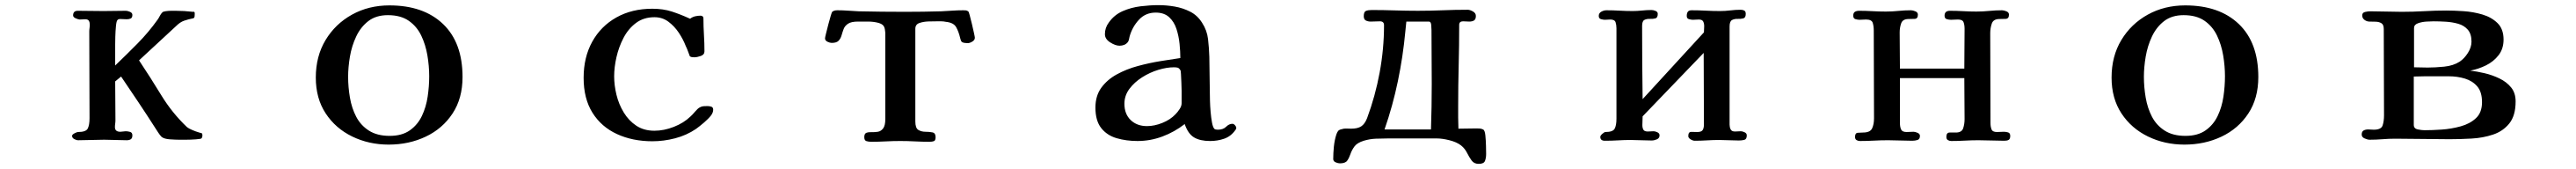

<svg xmlns="http://www.w3.org/2000/svg" viewBox="-20 -546 10040 658"><path d="M769 -19Q769 -11 765 -7Q763 -5 743.5 -3.5Q724 -2 704 -2Q684 -2 678 -2Q665 -2 642.5 -3.5Q620 -5 610 -13Q603 -20 597 -29.5Q591 -39 585 -48Q553 -98 519.5 -148Q486 -198 452 -248L429 -229Q429 -192 429.5 -154Q430 -116 430 -78Q430 -71 429 -64.5Q428 -58 428 -51Q428 -33 449 -33Q454 -33 459.5 -34Q465 -35 470 -35Q478 -35 487 -32.5Q496 -30 496 -19Q496 -8 490 -4Q484 0 474 0Q452 0 430 -1Q408 -2 386 -2Q361 -2 336 -1Q311 0 285 0Q278 0 269.5 -4.5Q261 -9 261 -17Q261 -22 270.5 -27Q280 -32 284 -32Q315 -32 322 -45.5Q329 -59 329 -86Q329 -170 328.5 -254.5Q328 -339 328 -423Q328 -430 329 -436.5Q330 -443 330 -450Q330 -459 326.5 -465Q323 -471 312 -471Q307 -471 301.5 -470.5Q296 -470 291 -470Q286 -470 275.5 -474.5Q265 -479 265 -486Q265 -504 283 -504Q308 -504 333 -503.5Q358 -503 383 -503Q405 -503 427 -503.5Q449 -504 471 -504Q477 -504 486.5 -500Q496 -496 496 -488Q496 -477 489.5 -474Q483 -471 474 -471Q467 -471 461 -471.5Q455 -472 449 -472Q441 -472 438 -468Q434 -465 432 -444.5Q430 -424 429.5 -403Q429 -382 429 -374Q429 -353 429 -332Q429 -311 429 -291Q473 -333 516 -376.5Q559 -420 594 -469Q599 -476 603 -484Q607 -492 613 -498Q616 -501 626.5 -502.5Q637 -504 648.5 -504Q660 -504 664 -504Q681 -504 698 -503Q715 -502 732 -500Q733 -500 734 -500Q735 -500 736 -500H737Q739 -498 739 -495Q739 -492 739 -490Q739 -486 738.5 -481.5Q738 -477 734 -475Q714 -471 698 -465.5Q682 -460 667 -445L522 -311Q566 -245 608.5 -175.5Q651 -106 709 -51Q715 -46 729 -40Q743 -34 755 -30.5Q767 -27 767 -27Q769 -25 769 -19Z M1653 -249Q1653 -289 1646 -330.5Q1639 -372 1622 -407.5Q1605 -443 1573.5 -465Q1542 -487 1492 -487Q1446 -487 1416 -464Q1386 -441 1368.5 -404Q1351 -367 1344 -325.5Q1337 -284 1337 -247Q1337 -207 1344 -166Q1351 -125 1368.5 -91.5Q1386 -58 1418 -37.5Q1450 -17 1499 -17Q1547 -17 1577.5 -38.5Q1608 -60 1624.5 -94.5Q1641 -129 1647 -169.5Q1653 -210 1653 -249ZM1783 -246Q1783 -163 1744 -104Q1705 -45 1639.5 -14Q1574 17 1495 17Q1418 17 1353 -14.5Q1288 -46 1249.5 -104.5Q1211 -163 1211 -244Q1211 -327 1249 -390Q1287 -453 1352 -489Q1417 -525 1498 -525Q1631 -525 1707 -452.5Q1783 -380 1783 -246Z M2760 -119Q2760 -108 2752 -97Q2742 -84 2724.5 -69Q2707 -54 2693 -44Q2656 -19 2611.5 -7.5Q2567 4 2523 4Q2446 4 2385 -24Q2324 -52 2289.5 -107Q2255 -162 2255 -243Q2255 -323 2288.5 -383.5Q2322 -444 2382.5 -478Q2443 -512 2523 -512Q2565 -512 2599 -501Q2633 -490 2670 -473Q2679 -480 2689.5 -482.5Q2700 -485 2711 -485Q2715 -485 2718.5 -482.5Q2722 -480 2722 -475Q2722 -443 2724 -410.5Q2726 -378 2726 -346Q2726 -333 2711.5 -328Q2697 -323 2687 -323Q2682 -323 2677.5 -323.5Q2673 -324 2669 -327Q2665 -337 2661.5 -347Q2658 -357 2653 -367Q2643 -393 2626 -418.5Q2609 -444 2585.5 -461.5Q2562 -479 2531 -479Q2489 -479 2459 -456.5Q2429 -434 2410.5 -398.5Q2392 -363 2383 -323.5Q2374 -284 2374 -249Q2374 -214 2383 -177Q2392 -140 2411.5 -108Q2431 -76 2460.5 -56.5Q2490 -37 2531 -37Q2568 -37 2606.5 -52Q2645 -67 2671 -92Q2679 -99 2689.5 -111.5Q2700 -124 2708 -128Q2715 -132 2722.5 -132.5Q2730 -133 2738 -133Q2746 -133 2753 -130.5Q2760 -128 2760 -119Z M3780 -399Q3780 -390 3770 -384Q3760 -378 3752 -378Q3747 -378 3739.5 -379Q3732 -380 3728 -384Q3726 -387 3725 -390.5Q3724 -394 3723 -397Q3717 -423 3707 -440.5Q3697 -458 3667 -461Q3658 -463 3649 -463Q3640 -463 3631 -463Q3620 -463 3600 -462.5Q3580 -462 3564 -456.5Q3548 -451 3548 -434V-73Q3548 -47 3560 -40Q3572 -33 3587.5 -33Q3603 -33 3615 -30.5Q3627 -28 3627 -12Q3627 1 3620.5 3.5Q3614 6 3603 6Q3575 6 3546.5 4.5Q3518 3 3489 3Q3461 3 3433 4.5Q3405 6 3376 6Q3366 6 3357.5 3.5Q3349 1 3349 -12Q3349 -26 3357.5 -29Q3366 -32 3378 -31.5Q3390 -31 3402 -33Q3414 -35 3422.5 -46Q3431 -57 3431 -83V-410Q3431 -414 3431 -418Q3431 -422 3430 -426Q3429 -439 3423.5 -446Q3418 -453 3404 -457Q3385 -462 3364.5 -462Q3344 -462 3324 -462Q3298 -462 3285.5 -453.5Q3273 -445 3268.5 -433Q3264 -421 3260.5 -408.5Q3257 -396 3249 -387.5Q3241 -379 3222 -379Q3215 -379 3205.5 -383.5Q3196 -388 3196 -397Q3196 -400 3200 -416Q3204 -432 3209 -451.5Q3214 -471 3218.5 -485.5Q3223 -500 3224 -500Q3231 -506 3244 -506Q3265 -506 3285.5 -504.5Q3306 -503 3327 -502Q3372 -501 3417.5 -500.5Q3463 -500 3508 -500Q3543 -500 3578.5 -500.5Q3614 -501 3649 -502Q3671 -503 3692 -504.5Q3713 -506 3735 -506Q3741 -506 3745.5 -505.5Q3750 -505 3755 -501Q3756 -501 3760 -486.5Q3764 -472 3768.5 -453Q3773 -434 3776.5 -418Q3780 -402 3780 -399Z M4586 -172Q4586 -177 4586 -192.5Q4586 -208 4585 -225.5Q4584 -243 4583.5 -257Q4583 -271 4581 -273Q4576 -281 4570.5 -282.5Q4565 -284 4556 -284Q4528 -284 4495 -274Q4462 -264 4432 -245Q4402 -226 4382.5 -200Q4363 -174 4363 -142Q4363 -102 4387.5 -78.5Q4412 -55 4451 -55Q4480 -55 4511 -67.5Q4542 -80 4562 -101Q4570 -109 4578 -121Q4586 -133 4586 -144ZM4799 -48Q4799 -43 4795 -39Q4778 -15 4752 -6Q4726 3 4697 3Q4658 3 4634.5 -11Q4611 -25 4598 -63Q4558 -32 4511 -14.5Q4464 3 4414 3Q4370 3 4332.5 -8Q4295 -19 4272.5 -47.5Q4250 -76 4250 -127Q4250 -173 4273 -204.5Q4296 -236 4333.5 -256.5Q4371 -277 4415.5 -289Q4460 -301 4503.5 -308Q4547 -315 4581 -320Q4581 -345 4578 -375Q4575 -405 4566 -433Q4557 -461 4537.5 -479Q4518 -497 4485 -497Q4445 -497 4419 -468.5Q4393 -440 4383 -403Q4382 -399 4381 -393.5Q4380 -388 4377 -383Q4371 -375 4362.5 -371.5Q4354 -368 4344 -368Q4328 -368 4307.5 -381Q4287 -394 4287 -413Q4287 -438 4302 -458Q4323 -488 4356 -502.5Q4389 -517 4426 -521.5Q4463 -526 4496 -526Q4527 -526 4559 -520.5Q4591 -515 4619.5 -500.5Q4648 -486 4666 -457Q4685 -428 4689 -393.5Q4693 -359 4694 -325Q4695 -290 4695 -255Q4695 -220 4696 -185Q4696 -175 4696.5 -154.5Q4697 -134 4699 -110.5Q4701 -87 4704.5 -68.5Q4708 -50 4714 -44Q4718 -41 4727 -41Q4748 -41 4759.5 -52.5Q4771 -64 4784 -64Q4789 -64 4794 -58.5Q4799 -53 4799 -48Z M5561 -220Q5561 -272 5560.5 -324.5Q5560 -377 5560 -429Q5560 -434 5559 -448Q5558 -462 5550 -462H5462Q5461 -452 5460 -442.5Q5459 -433 5458 -423Q5449 -326 5429 -230Q5409 -134 5377 -42H5500Q5514 -42 5529 -42Q5544 -42 5558 -42Q5561 -131 5561 -220ZM5773 53Q5773 69 5768.5 80.5Q5764 92 5744 92Q5726 92 5716.5 79Q5707 66 5698.5 49Q5690 32 5675 20Q5658 7 5630 0Q5602 -7 5581 -7H5390Q5367 -7 5343 -6Q5319 -5 5296 2Q5270 10 5259.5 24.5Q5249 39 5244 54Q5239 69 5231.5 79.5Q5224 90 5203 90Q5196 90 5186.5 86Q5177 82 5177 73Q5177 50 5179.5 25Q5182 0 5189 -22Q5192 -31 5196 -36Q5200 -41 5210 -43Q5219 -46 5228 -45.5Q5237 -45 5247 -45Q5272 -45 5286 -54Q5300 -63 5309 -86Q5341 -172 5358 -264Q5375 -356 5375 -448Q5375 -463 5359 -463Q5350 -463 5341 -462.5Q5332 -462 5323 -462Q5313 -462 5304.5 -466Q5296 -470 5296 -483Q5296 -500 5304.5 -503.5Q5313 -507 5327 -507Q5372 -507 5417 -505.5Q5462 -504 5507 -504Q5556 -504 5604 -506Q5652 -508 5701 -508Q5710 -508 5721.5 -501.5Q5733 -495 5733 -484Q5733 -471 5726 -466.5Q5719 -462 5707 -462Q5701 -462 5695 -462.5Q5689 -463 5683 -463Q5668 -463 5668 -449Q5668 -370 5666 -291Q5664 -212 5664 -132Q5664 -110 5664 -88.5Q5664 -67 5665 -45Q5683 -45 5700.5 -45.5Q5718 -46 5736 -46Q5742 -46 5748.5 -45.5Q5755 -45 5761 -42Q5768 -39 5770 -19Q5772 1 5772.5 22.5Q5773 44 5773 53Z M6789 -19Q6789 -4 6779.5 -1.5Q6770 1 6758 1Q6739 1 6720 0Q6701 -1 6682 -1Q6658 -1 6634 0.5Q6610 2 6586 2Q6579 2 6570 -3.5Q6561 -9 6561 -16Q6561 -33 6573 -32.5Q6585 -32 6596 -32Q6612 -32 6617 -39.5Q6622 -47 6622 -62Q6622 -132 6621.5 -201Q6621 -270 6621 -340L6383 -93Q6383 -85 6382.5 -76Q6382 -67 6382 -59Q6382 -48 6386 -41Q6390 -34 6403 -34Q6409 -34 6414.5 -34.5Q6420 -35 6426 -35Q6432 -35 6440.5 -31Q6449 -27 6449 -19Q6449 -8 6438.5 -3.5Q6428 1 6418 1Q6398 1 6377.5 0Q6357 -1 6337 -1Q6312 -1 6287 0.5Q6262 2 6236 2Q6218 2 6218 -13Q6218 -18 6226 -25Q6234 -32 6238 -32Q6267 -32 6274 -45Q6281 -58 6281 -84V-436Q6281 -449 6277.5 -459.5Q6274 -470 6257 -470Q6252 -470 6246.5 -469.5Q6241 -469 6236 -469Q6229 -469 6220.5 -471.5Q6212 -474 6212 -484Q6212 -495 6222 -500.5Q6232 -506 6242 -506Q6268 -506 6293.5 -504.5Q6319 -503 6344 -503Q6362 -503 6380.5 -505Q6399 -507 6418 -507Q6425 -507 6433.5 -503.5Q6442 -500 6442 -492Q6442 -477 6433 -474.5Q6424 -472 6411.5 -472.5Q6399 -473 6390 -468.5Q6381 -464 6381 -445Q6381 -374 6381.5 -302.5Q6382 -231 6383 -160L6622 -420Q6622 -426 6622.5 -432Q6623 -438 6623 -444Q6623 -455 6619 -462.5Q6615 -470 6602 -470Q6596 -470 6590.5 -469.5Q6585 -469 6579 -469Q6572 -469 6563.5 -471.5Q6555 -474 6555 -484Q6555 -494 6559 -500Q6563 -506 6574 -506Q6602 -506 6629.5 -504.5Q6657 -503 6685 -503Q6705 -503 6725 -505.5Q6745 -508 6765 -508Q6773 -508 6779 -505Q6785 -502 6785 -492Q6785 -477 6775.5 -474.5Q6766 -472 6753.5 -472.5Q6741 -473 6731.5 -468Q6722 -463 6722 -443V-61Q6722 -51 6726 -42.5Q6730 -34 6743 -34Q6749 -34 6754.5 -34.5Q6760 -35 6766 -35Q6772 -35 6780.5 -31Q6789 -27 6789 -19Z M7816 -17Q7816 -5 7810 -1.5Q7804 2 7793 2Q7768 2 7743 1Q7718 0 7692 0Q7666 0 7639.5 1.5Q7613 3 7586 3Q7579 3 7573 -0.5Q7567 -4 7567 -13Q7567 -30 7580 -30Q7593 -30 7604 -30Q7627 -30 7632.5 -46.5Q7638 -63 7638 -82Q7638 -123 7637.5 -162.5Q7637 -202 7637 -242H7386V-67Q7386 -52 7390.5 -42Q7395 -32 7412 -32Q7419 -32 7425.5 -32.5Q7432 -33 7439 -33Q7445 -33 7454.5 -29Q7464 -25 7464 -17Q7464 -4 7454.5 -1Q7445 2 7434 2Q7411 2 7387 1Q7363 0 7340 0Q7312 0 7285 1.5Q7258 3 7230 3Q7223 3 7217 -0.5Q7211 -4 7211 -13Q7211 -28 7221.5 -29Q7232 -30 7242 -30Q7270 -30 7277.5 -46Q7285 -62 7285 -85Q7285 -171 7284.5 -256.5Q7284 -342 7284 -427Q7284 -444 7280 -457Q7276 -470 7254 -470Q7248 -470 7241.5 -469.5Q7235 -469 7229 -469Q7221 -469 7212.5 -471.5Q7204 -474 7204 -485Q7204 -496 7210.5 -500Q7217 -504 7227 -504Q7253 -504 7279 -502.5Q7305 -501 7331 -501Q7356 -501 7380 -503.5Q7404 -506 7429 -506Q7436 -506 7446 -502Q7456 -498 7456 -489Q7456 -473 7443.5 -472.5Q7431 -472 7420 -472Q7397 -472 7391 -455.5Q7385 -439 7385 -420Q7385 -385 7385.5 -349.5Q7386 -314 7386 -279H7637Q7637 -318 7637.5 -357Q7638 -396 7638 -434Q7638 -449 7634 -459.5Q7630 -470 7612 -470Q7605 -470 7598.5 -469.5Q7592 -469 7585 -469Q7577 -469 7568.5 -471.5Q7560 -474 7560 -485Q7560 -504 7581 -504Q7607 -504 7633 -502.5Q7659 -501 7684 -501Q7709 -501 7734 -503.5Q7759 -506 7784 -506Q7791 -506 7801 -502Q7811 -498 7811 -489Q7811 -473 7798 -472.5Q7785 -472 7774 -472Q7750 -472 7744 -454Q7738 -436 7738 -417Q7738 -329 7738.5 -242Q7739 -155 7739 -67Q7739 -53 7743 -42.5Q7747 -32 7764 -32Q7771 -32 7777.5 -32.5Q7784 -33 7791 -33Q7799 -33 7807.5 -30.5Q7816 -28 7816 -17Z M8653 -249Q8653 -289 8646 -330.5Q8639 -372 8622 -407.5Q8605 -443 8573.5 -465Q8542 -487 8492 -487Q8446 -487 8416 -464Q8386 -441 8368.5 -404Q8351 -367 8344 -325.5Q8337 -284 8337 -247Q8337 -207 8344 -166Q8351 -125 8368.5 -91.5Q8386 -58 8418 -37.5Q8450 -17 8499 -17Q8547 -17 8577.5 -38.5Q8608 -60 8624.5 -94.5Q8641 -129 8647 -169.5Q8653 -210 8653 -249ZM8783 -246Q8783 -163 8744 -104Q8705 -45 8639.5 -14Q8574 17 8495 17Q8418 17 8353 -14.5Q8288 -46 8249.5 -104.5Q8211 -163 8211 -244Q8211 -327 8249 -390Q8287 -453 8352 -489Q8417 -525 8498 -525Q8631 -525 8707 -452.5Q8783 -380 8783 -246Z M9655 -148Q9655 -188 9636.5 -209.5Q9618 -231 9588.5 -240Q9559 -249 9525 -249H9477Q9455 -249 9433 -249Q9411 -249 9389 -248V-60Q9389 -45 9405 -42Q9421 -39 9431 -39Q9460 -39 9497.5 -41.5Q9535 -44 9571.5 -54Q9608 -64 9631.5 -86Q9655 -108 9655 -148ZM9614 -384Q9614 -414 9599.5 -430.5Q9585 -447 9562 -453.5Q9539 -460 9513.5 -461.5Q9488 -463 9466 -463Q9457 -463 9439 -462Q9421 -461 9405.5 -455.5Q9390 -450 9390 -437V-284Q9404 -284 9417 -283.5Q9430 -283 9443 -283Q9472 -283 9507.5 -286.5Q9543 -290 9568 -306Q9586 -318 9600 -340Q9614 -362 9614 -384ZM9786 -151Q9786 -96 9761.5 -65.5Q9737 -35 9698 -22Q9659 -9 9614 -6.5Q9569 -4 9528 -4Q9476 -4 9423 -5Q9370 -6 9317 -6Q9292 -6 9267 -4Q9242 -2 9217 -2Q9209 -2 9197.5 -7Q9186 -12 9186 -22Q9186 -34 9193.5 -38Q9201 -42 9211 -42Q9217 -42 9222.5 -41.5Q9228 -41 9233 -41Q9262 -41 9267.5 -57.5Q9273 -74 9273 -97Q9273 -181 9272.5 -265Q9272 -349 9272 -433Q9272 -450 9263 -455.5Q9254 -461 9241 -461.5Q9228 -462 9216 -462Q9206 -462 9197 -468.5Q9188 -475 9188 -486Q9188 -497 9199.5 -499.5Q9211 -502 9218 -502Q9250 -502 9280.5 -501Q9311 -500 9342 -500Q9386 -500 9429.5 -502.5Q9473 -505 9516 -505Q9545 -505 9583 -502.5Q9621 -500 9656.5 -489.5Q9692 -479 9715.5 -456Q9739 -433 9739 -392Q9739 -356 9719.5 -331Q9700 -306 9670.5 -291.5Q9641 -277 9609 -271Q9635 -268 9665 -261Q9695 -254 9723 -240.5Q9751 -227 9768.5 -205.5Q9786 -184 9786 -151Z"/></svg>

Font: Kaisei Tokumin
Style: Bold
Weight: 700
Designer: Font-Kai, 金井和夫
Foundry: KAZUO KANAI
Version: Version 5.003